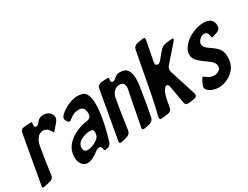

<svg xmlns="http://www.w3.org/2000/svg" viewBox="-82 -1219 2232 1730"><g transform="rotate(-30 1034.0 -354.0)"><path d="M325 -386Q324 -387 322 -389L321 -391Q290 -448 248 -448Q208 -448 184.5 -416.5Q161 -385 154 -344Q135 -239 111 -62Q107 -35 84 -24Q68 -18 59 -16L42 -12Q37 -12 31 -10L11 -5Q-5 -3 -7 -3Q-14 -3 -14 -14V-21L76 -526Q81 -556 112 -561L150 -565Q176 -567 189 -567Q198 -567 198 -556Q198 -548 197 -545L195 -538Q195 -510 215 -510Q224 -510 228 -514L238 -522Q243 -527 245 -530L250 -535Q273 -570 316 -570Q382 -570 403 -515Q405 -505 405 -501Q405 -475 385 -452L339 -398Q336 -394 329 -388L327 -387L326 -386Z M453 7Q415 7 393.5 -23Q372 -53 372 -95Q372 -184 439 -242Q506 -300 602 -320Q612 -322 616 -322L639 -326Q679 -335 679 -380Q679 -451 621 -451Q570 -451 536 -424Q522 -414 512 -406Q505 -400 496 -400Q485 -400 475 -416Q463 -432 463 -445Q463 -456 472 -469.5Q481 -483 491 -490L496 -493L503 -500Q592 -563 669 -563Q688 -563 716 -558Q779 -542 779 -416Q779 -343 758.5 -240.5Q738 -138 711 -57Q697 -17 645 -17Q641 -17 639.5 -18Q638 -19 637 -21.5Q636 -24 636 -25V-27L635 -31V-33Q634 -34 634 -36V-39Q634 -41 633 -42Q631 -50 629 -53Q623 -64 607 -64Q600 -64 591 -60.5Q582 -57 576.5 -53Q571 -49 559 -40Q547 -31 541 -27Q487 7 453 7ZM470 -137Q470 -95 513 -95Q555 -95 610 -131Q647 -154 647 -203Q647 -234 613 -234Q565 -234 517.5 -209.5Q470 -185 470 -137Z M797 -4Q786 -4 786 -19L787 -23V-25L875 -522Q881 -557 916 -562Q956 -567 989 -567Q998 -567 998 -557Q998 -550 997 -548V-546L996 -544V-542Q996 -532 996.5 -527.5Q997 -523 1002 -519Q1007 -515 1016 -515Q1028 -515 1037 -524Q1038 -525 1044 -530Q1050 -535 1054 -538Q1076 -558 1107 -558Q1164 -558 1186 -524.5Q1208 -491 1208 -431Q1208 -395 1200 -347Q1171 -161 1151 -65Q1142 -23 1090 -15L1072 -11Q1056 -7 1038 -7Q1026 -7 1026 -24L1027 -28V-30Q1033 -65 1095 -379Q1099 -394 1099 -408Q1099 -462 1051 -462Q1016 -462 991.5 -437.5Q967 -413 961 -378Q946 -303 912 -66Q906 -29 870 -20Q865 -19 852.5 -15Q840 -11 832 -9Q807 -4 797 -4Z M1222 -8Q1208 -8 1208 -23Q1208 -41 1218 -74Q1220 -80 1222.5 -91Q1225 -102 1226 -107L1232 -131Q1243 -178 1261 -272Q1272 -328 1296 -459Q1320 -590 1334 -660Q1341 -700 1386 -707Q1394 -709 1397 -709L1405 -710Q1424 -716 1449 -716Q1461 -716 1461 -701Q1461 -694 1460 -692L1421 -490Q1419 -476 1419 -473Q1419 -447 1443 -447Q1461 -447 1478 -470L1533 -536Q1563 -573 1603 -577L1635 -581Q1657 -583 1667 -583Q1670 -583 1678 -581L1680 -579Q1680 -573 1674 -564Q1673 -561 1661 -547L1525 -393Q1507 -372 1507 -347Q1507 -339 1510 -330L1596 -60Q1599 -52 1599 -45Q1599 -18 1566 -14Q1520 -6 1498 -6Q1475 -6 1470 -33L1436 -225Q1435 -229 1432 -233Q1427 -244 1413 -244Q1394 -244 1374 -201Q1367 -188 1356 -147L1339 -55Q1333 -20 1296 -16Q1243 -8 1222 -8Z M1738 -148Q1739 -147 1741 -147L1748 -143Q1757 -137 1769 -128Q1801 -106 1833 -106Q1858 -106 1881.5 -120.5Q1905 -135 1905 -162Q1905 -206 1846 -243Q1832 -255 1814 -266Q1773 -296 1751.5 -322Q1730 -348 1730 -381Q1730 -419 1755 -452Q1790 -503 1855.5 -535Q1921 -567 1983 -567Q2082 -567 2082 -481Q2082 -453 2064.5 -441Q2047 -429 2009 -419Q1999 -413 1985 -413L1984 -414V-416L1982 -418V-423Q1982 -425 1981 -426V-429L1980 -435V-438Q1973 -478 1938 -478Q1914 -478 1891 -456Q1868 -434 1868 -410Q1868 -384 1895 -362Q1899 -358 1908.5 -351.5Q1918 -345 1920 -343Q1974 -308 1997.5 -277Q2021 -246 2021 -190Q2021 -127 1991 -83Q1961 -41 1912.5 -16.5Q1864 8 1812 8Q1773 8 1733.5 -12.5Q1694 -33 1694 -63Q1694 -75 1711 -111.5Q1728 -148 1738 -148Z"/></g></svg>

Font: Bangerz Fix
Style: Regular
Weight: 400
Designer: vernon adams
Foundry: Vernon Adams
Version: Version 2.10;December 28, 2023;FontCreator 13.0.0.2683 64-bi